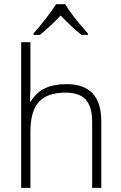

<svg xmlns="http://www.w3.org/2000/svg" viewBox="-20 -910 588 930"><path d="M426.3 0V-319.8Q426.3 -394 395 -427.7Q363.8 -461.4 297.9 -461.4Q209.5 -461.4 168.5 -416.7Q127.4 -372.1 127.4 -272V0H82.5V-705.6H127.4V-481L125 -418H128.4Q155.8 -462.4 198 -482.4Q240.2 -502.4 302.7 -502.4Q470.7 -502.4 470.7 -322.3V0ZM142.1 -748Q169.9 -778.8 201.4 -819.1Q232.9 -859.4 251.5 -889.6H295.9Q327.1 -835.4 405.8 -748V-741.2H374Q318.8 -786.6 273.9 -835Q225.1 -783.2 173.8 -741.2H142.1Z"/></svg>

Font: Bpm'online Open Sans Light
Style: Regular
Weight: 300
Foundry: Ascender Corporation
Version: Version 1.10